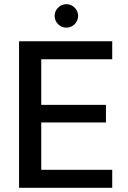

<svg xmlns="http://www.w3.org/2000/svg" viewBox="-20 -897 611 917"><path d="M71 0V-700H516V-614H177V-396H486V-312H177V-86H516V0ZM297 -765Q274 -765 257.5 -781.5Q241 -798 241 -821Q241 -844 257.5 -860.5Q274 -877 297 -877Q320 -877 336.5 -860.5Q353 -844 353 -821Q353 -798 336.5 -781.5Q320 -765 297 -765Z"/></svg>

Font: Firefly Display Medium
Style: Regular
Weight: 500
Designer: Colophon Foundry, Jonny Pinhorn
Foundry: Colophon Foundry
Version: Version 1.200; ttfautohint (v1.8.3)